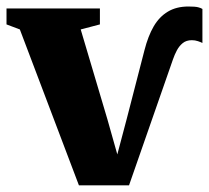

<svg xmlns="http://www.w3.org/2000/svg" viewBox="-32 -564 642 590"><path d="M210.5 5.5 29 -473.5 -12 -489V-538H275V-489L216 -473.5L298 -197.5L328.5 -89.5L357.5 -199L412 -410Q423 -453 440.2 -482.8Q457.5 -512.5 483.8 -528.2Q510 -544 547 -544Q567.5 -544 576.5 -541.8Q585.5 -539.5 590 -536.5V-432Q585 -434.5 576.2 -437.5Q567.5 -440.5 557.5 -440.5Q540.5 -440.5 529.5 -431.5Q518.5 -422.5 511.5 -409.2Q504.5 -396 499.5 -381.5L364.5 5.5Z"/></svg>

Font: Merriweather 60pt Black
Style: Regular
Weight: 900
Version: Version 2.100